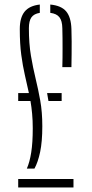

<svg xmlns="http://www.w3.org/2000/svg" viewBox="-20 -824 403 844"><path d="M98 -83Q110.5 -111 117.2 -153.8Q124 -196.5 124 -260Q124 -294.5 121.2 -324.2Q118.5 -354 114 -380H60V-415H107Q98.5 -454.5 89.2 -494.5Q80 -534.5 73.5 -582.8Q67 -631 67 -696Q67 -746.5 88.2 -772.8Q109.5 -799 155 -804V-767.5Q129.5 -763.5 118.2 -747.8Q107 -732 107 -700Q107 -632 116 -579Q125 -526 136.5 -478.8Q148 -431.5 157 -381.5Q166 -331.5 166 -269Q166 -201.5 156.5 -156.2Q147 -111 131.5 -83ZM60 0V-37H303V0ZM193 -380Q191.5 -389 190 -397.5Q188.5 -406 187 -415H251V-380ZM254 -529Q254.5 -548 254.8 -569.2Q255 -590.5 255 -612.8Q255 -635 254.8 -657Q254.5 -679 254 -700Q253.5 -732.5 241.2 -748.2Q229 -764 201 -767.5V-804Q249.5 -799.5 271 -773.8Q292.5 -748 294 -696Q295 -669.5 295 -641.8Q295 -614 294.8 -585.8Q294.5 -557.5 294 -529Z"/></svg>

Font: Big Shoulders Stencil Text Thin
Style: Regular
Weight: 100
Designer: Patric King
Foundry: XO Type Co
Version: Version 2.001